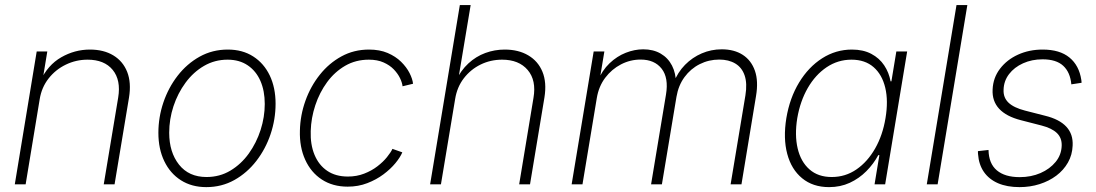

<svg xmlns="http://www.w3.org/2000/svg" viewBox="-20 -748 4448 779"><path d="M141.1 -345.7 84 0H40L128.9 -539.1H171.9L151.9 -417.5L143.1 -418.5Q173.8 -484.4 228.5 -515.6Q283.2 -546.9 344.7 -546.9Q400.9 -546.9 439.9 -523.2Q479 -499.5 496.1 -456.1Q513.2 -412.6 503.4 -352.1L444.8 0H400.9L459.5 -352.1Q471.2 -422.9 437.3 -464.4Q403.3 -505.9 335.4 -505.9Q288.6 -505.9 247.1 -485.8Q205.6 -465.8 177.2 -429.7Q148.9 -393.6 141.1 -345.7Z M816.9 11.2Q757.8 11.2 714.1 -16.6Q670.4 -44.4 646.5 -94.2Q622.6 -144 622.6 -209Q622.6 -272 642.8 -332Q663.1 -392.1 700.7 -440.7Q738.3 -489.3 790 -518.1Q841.8 -546.9 904.3 -546.9Q963.9 -546.9 1007.3 -519Q1050.8 -491.2 1074.5 -441.7Q1098.1 -392.1 1098.1 -327.1Q1098.1 -264.2 1077.9 -203.9Q1057.6 -143.6 1020 -95Q982.4 -46.4 930.9 -17.6Q879.4 11.2 816.9 11.2ZM817.9 -29.8Q871.6 -29.8 915 -55.9Q958.5 -82 989.5 -125.2Q1020.5 -168.5 1037.4 -220.9Q1054.2 -273.4 1054.2 -326.2Q1054.2 -379.4 1036.6 -419.7Q1019 -460 985.1 -482.9Q951.2 -505.9 903.3 -505.9Q851.1 -505.9 807.9 -480.7Q764.6 -455.6 732.9 -412.6Q701.2 -369.6 683.8 -316.9Q666.5 -264.2 666.5 -209.5Q666.5 -130.4 706.3 -80.1Q746.1 -29.8 817.9 -29.8Z M1390.6 9.3Q1330.1 9.3 1285.9 -19.5Q1241.7 -48.3 1218.3 -99.9Q1194.8 -151.4 1196.8 -218.3Q1198.2 -280.3 1219.2 -339.1Q1240.2 -397.9 1277.6 -444.8Q1314.9 -491.7 1365.5 -519.3Q1416 -546.9 1477.1 -546.9Q1520.5 -546.9 1553 -533Q1585.4 -519 1607.4 -497.3Q1629.4 -475.6 1641.6 -451.7Q1653.8 -427.7 1655.8 -408.2L1613.3 -397.9Q1611.8 -412.6 1603 -430.9Q1594.2 -449.2 1577.9 -466.3Q1561.5 -483.4 1536.4 -494.6Q1511.2 -505.9 1476.6 -505.9Q1423.3 -505.9 1380.6 -481.2Q1337.9 -456.5 1307.1 -414.6Q1276.4 -372.6 1259.3 -321Q1242.2 -269.5 1240.7 -216.3Q1238.8 -161.6 1256.1 -119.9Q1273.4 -78.1 1307.6 -54.9Q1341.8 -31.7 1391.6 -31.7Q1427.2 -31.7 1457.5 -43.5Q1487.8 -55.2 1511.2 -73.2Q1534.7 -91.3 1550 -110.4Q1565.4 -129.4 1572.3 -144L1612.3 -129.9Q1604 -109.9 1584.2 -85.9Q1564.5 -62 1535.6 -40.5Q1506.8 -19 1470.2 -4.9Q1433.6 9.3 1390.6 9.3Z M1826.7 -346.7 1769 0H1725.1L1845.7 -727.5H1889.6L1837.9 -417.5H1828.1Q1849.6 -462.4 1880.4 -490.7Q1911.1 -519 1949 -533Q1986.8 -546.9 2027.8 -546.9Q2083.5 -546.9 2123.3 -523.4Q2163.1 -500 2180.9 -456.8Q2198.7 -413.6 2189 -353L2130.4 0H2086.4L2144.5 -351.1Q2156.7 -421.9 2121.1 -463.9Q2085.4 -505.9 2017.1 -505.9Q1970.2 -505.9 1929.9 -486.1Q1889.6 -466.3 1862.1 -430.7Q1834.5 -395 1826.7 -346.7Z M2299.3 0 2388.7 -539.1H2432.1L2411.6 -415.5L2403.8 -417Q2422.9 -462.4 2453.1 -491.2Q2483.4 -520 2519 -533.9Q2554.7 -547.9 2589.8 -547.9Q2630.9 -547.9 2660.6 -530.5Q2690.4 -513.2 2706.5 -481.9Q2722.7 -450.7 2722.7 -408.2L2712.9 -411.6Q2729.5 -454.6 2759.3 -484.9Q2789.1 -515.1 2827.4 -531.5Q2865.7 -547.9 2908.2 -547.9Q2959 -547.9 2993.7 -525.4Q3028.3 -502.9 3043 -460.7Q3057.6 -418.5 3047.4 -358.4L2988.3 0H2944.3L3004.4 -361.3Q3012.2 -409.7 3001.2 -441.9Q2990.2 -474.1 2963.4 -490.2Q2936.5 -506.3 2898.4 -506.3Q2856 -506.3 2819.1 -487.8Q2782.2 -469.2 2757.3 -435.3Q2732.4 -401.4 2724.6 -355L2665.5 0H2621.6L2682.1 -364.3Q2693.4 -432.1 2664.6 -469.2Q2635.7 -506.3 2579.1 -506.3Q2537.1 -506.3 2499.5 -486.8Q2461.9 -467.3 2435.5 -432.4Q2409.2 -397.5 2401.4 -350.1L2343.3 0Z M3343.8 11.2Q3278.3 11.2 3234.6 -24.7Q3190.9 -60.5 3174.1 -123.5Q3157.2 -186.5 3170.4 -268.6Q3184.1 -350.6 3222.2 -413.3Q3260.3 -476.1 3315.7 -511.5Q3371.1 -546.9 3436.5 -546.9Q3482.4 -546.9 3515.1 -529.5Q3547.9 -512.2 3567.4 -482.9Q3586.9 -453.6 3593.3 -418H3596.7L3616.7 -539.1H3660.6L3571.3 0H3528.3L3547.9 -118.7H3543.5Q3524.4 -83 3495.1 -53.5Q3465.8 -23.9 3427.7 -6.3Q3389.6 11.2 3343.8 11.2ZM3354.5 -29.8Q3410.2 -29.8 3455.1 -60.8Q3500 -91.8 3530.8 -145.8Q3561.5 -199.7 3572.8 -269Q3584.5 -338.4 3571.8 -391.8Q3559.1 -445.3 3524.4 -475.6Q3489.7 -505.9 3434.6 -505.9Q3379.4 -505.9 3333.7 -475.1Q3288.1 -444.3 3257.3 -390.9Q3226.6 -337.4 3214.8 -269Q3203.6 -200.2 3216.3 -146Q3229 -91.8 3264.2 -60.8Q3299.3 -29.8 3354.5 -29.8Z M3904.8 -727.5 3784.2 0H3740.2L3860.8 -727.5Z M4116.7 11.2Q4065.9 11.2 4029.3 -4.6Q3992.7 -20.5 3971.9 -50.5Q3951.2 -80.6 3948.2 -122.6Q3947.8 -127 3947.8 -128.4Q3947.8 -129.9 3947.8 -134.8L3990.7 -139.6Q3991.7 -84.5 4024.4 -56.9Q4057.1 -29.3 4117.2 -29.3Q4163.6 -29.3 4201.7 -45.9Q4239.7 -62.5 4263.2 -91.3Q4286.6 -120.1 4287.6 -157.2Q4288.6 -188.5 4268.1 -208.3Q4247.6 -228 4205.6 -238.8L4122.1 -260.3Q4063 -275.4 4033.9 -306.6Q4004.9 -337.9 4007.3 -384.8Q4009.3 -432.6 4037.4 -469.2Q4065.4 -505.9 4110.6 -526.4Q4155.8 -546.9 4210.4 -546.9Q4279.8 -546.9 4319.1 -514.6Q4358.4 -482.4 4367.2 -423.8Q4367.7 -420.4 4367.9 -418.2Q4368.2 -416 4368.2 -412.1L4326.7 -405.8Q4322.3 -454.6 4293.9 -481Q4265.6 -507.3 4210 -507.3Q4166.5 -507.3 4130.9 -491.2Q4095.2 -475.1 4074 -447.3Q4052.7 -419.4 4051.8 -383.8Q4050.3 -352.1 4071.8 -331.5Q4093.3 -311 4138.7 -299.3L4220.7 -278.3Q4278.3 -264.2 4306.4 -233.9Q4334.5 -203.6 4332 -157.2Q4330.6 -119.6 4313 -88.6Q4295.4 -57.6 4265.9 -35.4Q4236.3 -13.2 4198 -1Q4159.7 11.2 4116.7 11.2Z"/></svg>

Font: Inter 18pt ExtraLight
Style: Italic
Weight: 250
Italic angle: -9.3988°
Designer: Rasmus Andersson
Foundry: rsms
Version: Version 4.001;git-66647c0bb